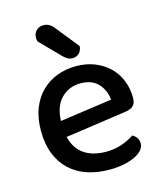

<svg xmlns="http://www.w3.org/2000/svg" viewBox="-108 -782 743 876"><g transform="rotate(-15 263.5 -343.5)"><path d="M150 -181Q164 -124 204.5 -96.5Q245 -69 308 -69Q350 -69 385 -82Q420 -95 441 -110Q469 -94 469 -65Q469 -48 456 -33.5Q443 -19 420.5 -8.5Q398 2 367.5 8Q337 14 302 14Q244 14 196.5 -2Q149 -18 115 -50Q81 -82 62.5 -129Q44 -176 44 -238Q44 -298 62 -343.5Q80 -389 111 -419.5Q142 -450 184 -466Q226 -482 274 -482Q322 -482 361.5 -466.5Q401 -451 429.5 -423.5Q458 -396 473.5 -358Q489 -320 489 -275Q489 -250 477 -238.5Q465 -227 442 -223ZM274 -401Q219 -401 182.5 -364Q146 -327 144 -258L390 -293Q386 -338 357 -369.5Q328 -401 274 -401ZM134 -637Q132 -647 132 -653Q132 -675 145.5 -688Q159 -701 179 -701Q206 -701 225 -678L315 -566Q313 -544 300.5 -532.5Q288 -521 271 -521Q257 -521 248 -526Q239 -531 229 -540Z"/></g></svg>

Font: Baloo Tammudu 2 Medium
Style: Regular
Weight: 500
Designer: Maithili Shingre, Omkar Shende and Ek Type
Foundry: Ek Type
Version: Version 1.640;hotconv 1.0.111;makeotfexe 2.5.65597; ttfautoh